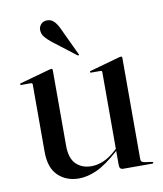

<svg xmlns="http://www.w3.org/2000/svg" viewBox="-75 -697 648 765"><g transform="rotate(-10 249.0 -314.0)"><path d="M348 -17V-78V-80.5V-393.5Q348 -396 346.8 -397.8Q345.5 -399.5 342 -399.5H303Q301.5 -399.5 300.5 -400.5Q299.5 -401.5 299.5 -402.5Q299.5 -404.5 300.5 -405.2Q301.5 -406 303.5 -406.5L423 -440Q427 -441 428.8 -441.2Q430.5 -441.5 432 -441.5Q434.5 -441.5 435.5 -440Q436.5 -438.5 436.5 -436V-26Q436.5 -20 439.5 -16.5Q442.5 -13 449 -11.5L480.5 -7Q483.5 -6.5 484.5 -5.5Q485.5 -4.5 485.5 -3Q485.5 -2 484.5 -1Q483.5 0 481 0H362Q355.5 0 351.8 -4.2Q348 -8.5 348 -17ZM66.5 -121V-393.5Q66.5 -396 65 -397.8Q63.5 -399.5 60 -399.5H21Q19 -399.5 18 -400.5Q17 -401.5 17 -402.5Q17 -404.5 18.2 -405.2Q19.5 -406 21 -406.5L141.5 -440Q145.5 -441 147 -441.2Q148.5 -441.5 150.5 -441.5Q152.5 -441.5 153.8 -440Q155 -438.5 155 -436V-130Q155 -79 178.8 -55.5Q202.5 -32 241 -32Q265 -32 290 -42.5Q315 -53 341 -77L357.5 -92L361.5 -87.5L344.5 -72Q294.5 -27 256.2 -9.8Q218 7.5 183.5 7.5Q133 7.5 99.8 -24Q66.5 -55.5 66.5 -121ZM218 -586 267 -482Q268 -480.5 268.5 -479Q269 -477.5 267.5 -476.5Q266.5 -475.5 265 -475.8Q263.5 -476 262 -477L170.5 -547.5Q155 -559.5 144 -572.5Q133 -585.5 133 -603Q133 -614.5 141.8 -624.8Q150.5 -635 167.5 -635Q184 -635 196 -622.2Q208 -609.5 218 -586Z"/></g></svg>

Font: Fraunces 120pt
Style: Regular
Weight: 400
Version: Version 1.000;[b76b70a41]